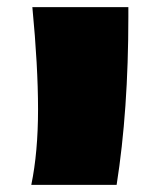

<svg xmlns="http://www.w3.org/2000/svg" viewBox="-20 -520 436 540"><path d="M341 -500V-473Q341 -209 308 0H68Q87 -92 87 -212.5Q87 -333 71 -500Z"/></svg>

Font: Ruslan Display
Style: Regular
Weight: 400
Designer: Denis Masharov, Vladimir Rabdu
Foundry: Denis Masharov, Vladimir Rabdu
Version: Version 1.000; ttfautohint (v1.4.1)